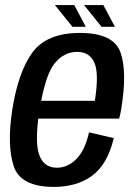

<svg xmlns="http://www.w3.org/2000/svg" viewBox="-20 -730 530 755"><path d="M192 5Q60.5 5 33.8 -77Q7 -159 28 -297Q51.5 -447.5 107.8 -524Q164 -600.5 294.5 -600.5Q426.5 -600.5 453.8 -524Q481 -447.5 456.5 -300Q453 -279 448.5 -263.5H130.5Q118.5 -165 134 -121.5Q152 -70.5 204 -70.5Q245.5 -70.5 279.8 -104.2Q314 -138 330 -209.5L427.5 -187Q402.5 -83 342.2 -39Q282 5 192 5ZM142 -333.5H353Q369.5 -439 352 -481.5Q333.5 -526 283 -526Q231.5 -526 194.5 -480.5Q162.5 -440.5 142 -333.5ZM379.5 -624.5 310.5 -710H386.5L432 -624.5ZM265 -624.5 196 -710H272L317.5 -624.5Z"/></svg>

Font: Anybody Medium
Style: Italic
Weight: 500
Italic angle: -10°
Designer: Tyler Finck
Foundry: Etcetera Type Company
Version: Version 1.010; ttfautohint (v1.8.3) -l 8 -r 50 -G 200 -x 14 